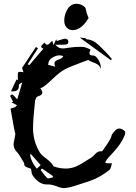

<svg xmlns="http://www.w3.org/2000/svg" viewBox="-20 -947 714 1007"><path d="M270 -597.2Q265.6 -607.4 265.6 -614.7Q265.6 -628.4 288.1 -634.8Q308.6 -642.1 311.5 -652.8Q300.8 -656.7 291 -656.7Q274.4 -656.7 253.9 -644.3Q233.4 -631.8 232.4 -606.9ZM234.4 -11.2Q237.8 -11.2 247.6 -14.2L257.3 -16.6V-23.9L200.7 -63L192.9 -55.7L202.6 -43Q213.9 -26.4 228.5 -12.7Q230.5 -11.2 234.4 -11.2ZM174.3 -63 193.4 -81.1 144 -136.7H136.7L139.6 -126Q145 -100.6 164.1 -74.2L170.9 -64.5Q171.9 -63.5 172.9 -63.5Q173.8 -63.5 174.3 -63ZM319.8 39.6H317.9Q300.3 39.6 281.7 31.7Q272.5 27.8 262.7 25.4L257.3 23.9Q246.6 20.5 235.8 20.5H226.1Q183.1 20.5 150.4 -28.3Q146 -35.6 145 -47.9L142.6 -61.5Q137.7 -64.5 130.4 -66.4Q121.1 -68.8 114 -73.5Q106.9 -78.1 106.9 -87.9V-90.8Q102.5 -97.7 99.6 -103.5Q79.1 -139.6 70.3 -147.9Q51.3 -166.5 51.3 -189.9Q51.3 -198.7 54.2 -208.5Q57.1 -222.7 59.1 -235.4Q59.6 -240.2 60.5 -244.6L57.6 -255.9L53.2 -276.9Q38.6 -355.5 35.2 -377L59.6 -385.3L69.3 -395L40.5 -410.2Q43.9 -412.1 48.3 -413.1Q46.9 -415.5 45.9 -418.5L37.6 -434.6Q34.2 -439.5 33.7 -443.8Q33.7 -445.3 35.6 -447.3Q37.6 -449.2 39.6 -450.2Q41.5 -451.2 43 -451.2Q46.9 -451.2 53.7 -444.3Q57.6 -440.4 64.9 -431.6L70.3 -425.8L95.7 -510.7L92.8 -514.6Q90.3 -512.2 87.2 -510Q84 -507.8 81.5 -505.4Q79.1 -502.9 79.1 -501V-496.1Q79.1 -467.8 47.9 -467.8L37.6 -468.3Q45.4 -484.4 52.5 -500Q59.6 -515.6 66.9 -530.3L74.2 -526.9Q73.2 -541 73.2 -549.8Q73.2 -555.7 74 -563Q74.7 -570.3 84.5 -570.3Q91.3 -570.3 103 -567.9L100.6 -575.7L95.7 -590.8L168.5 -700.7L179.2 -693.8L125.5 -610.4L133.3 -605Q168.9 -647.5 207.5 -691.9Q195.8 -697.3 195.8 -703.1Q195.8 -705.6 197.8 -708.3Q199.7 -710.9 204.3 -714.8Q209 -718.8 212.4 -723.6Q221.2 -712.4 227.5 -712.4Q234.9 -712.4 244.1 -723.6Q249 -729 254.4 -732.9Q255.9 -729 257.1 -723.9Q258.3 -718.8 260.7 -710L274.9 -741.2Q277.8 -733.9 277.8 -731.9Q314.9 -744.1 321.8 -744.1Q325.2 -744.1 329.6 -742.2Q334 -740.2 336.2 -736.8Q338.4 -733.4 338.4 -727.5Q338.4 -722.2 336.2 -719Q334 -715.8 329.1 -714.4Q321.3 -712.4 299.8 -712.4H270Q285.2 -695.8 299.3 -693.8Q305.2 -692.9 310.5 -692.9Q318.8 -692.9 326.7 -694.8Q331.1 -695.8 336.7 -696.3Q342.3 -696.8 349.1 -697.8Q372.6 -701.2 396 -701.2Q398.9 -701.2 413.6 -700.9Q428.2 -700.7 454.6 -687Q453.6 -682.6 452.1 -678.7Q449.2 -672.4 449.2 -666.5Q449.2 -655.8 469.7 -655.8Q479.5 -655.3 489 -643.8Q498.5 -632.3 504.4 -616.2Q509.3 -602.5 509.3 -589.8V-585.9Q503.4 -601.6 491.9 -608.9Q480.5 -616.2 468.3 -620.1Q453.1 -624.5 443.4 -632.8L403.8 -618.2Q389.6 -612.3 375 -606.9Q338.4 -594.2 306.2 -575.2Q275.4 -553.2 247.1 -525.1Q218.8 -497.1 201.2 -488.3L191.4 -483.4Q202.1 -470.7 202.1 -461.9Q202.1 -459 199.2 -452.9Q196.3 -446.8 177.2 -440.9Q171.9 -439 168.2 -430.9Q164.6 -422.9 163.6 -415Q153.3 -321.8 153.3 -274.4Q153.3 -205.6 189.5 -146Q201.7 -129.9 219.7 -117.7L236.8 -104Q251.5 -91.3 261.7 -74.2Q293 -63 325.7 -63Q353 -63 380.9 -74.7Q410.2 -88.4 437 -106.9L459 -120.6Q467.8 -126.5 475.1 -134.8Q490.7 -153.8 507.8 -153.8L512.7 -153.3Q515.1 -153.3 517.3 -155.5Q519.5 -157.7 528.3 -171.4Q561 -216.3 564.9 -234.4L566.9 -241.7Q579.6 -258.8 587.9 -265.9Q596.2 -272.9 605.5 -272.9Q620.1 -272.9 634.8 -258.8Q636.7 -256.3 636.7 -251.5Q636.7 -244.6 634.3 -238.3Q619.6 -203.1 596.4 -174.3Q573.2 -145.5 546.9 -118.7Q541.5 -113.3 536.1 -102.1L531.7 -93.3Q534.7 -92.8 537.4 -91.8Q540 -90.8 542.5 -90.8H566.9Q564.9 -85 564 -78.6Q560.5 -61 553.7 -55.7Q520 -28.8 481 -9.8Q448.7 4.4 414.1 14.2L385.7 23.4Q353 35.2 319.8 39.6ZM561.5 -631.3 398.4 -750 408.7 -749Q419.4 -748 427.7 -746.6Q429.2 -746.1 430.7 -743.9Q432.1 -741.7 433.6 -741.2Q461.4 -738.8 481.4 -723.9Q501.5 -709 518.6 -689.9L534.2 -674.3Q545.9 -662.6 557.1 -648.9L566.9 -637.2ZM365.2 -789.1H361.3Q335.4 -789.1 321.8 -813.5Q316.9 -824.7 316.9 -838.4Q316.9 -871.1 335.4 -900.9Q352.5 -927.2 381.8 -927.2Q406.7 -927.2 425.8 -908.7Q429.7 -904.3 431.9 -890.9Q434.1 -877.4 440.9 -861.8L444.8 -852.5L437 -840.8Q404.8 -792 365.2 -789.1Z"/></svg>

Font: Unutterable
Style: Regular
Weight: 400
Designer: GGBotNet
Foundry: f0n7.com
Version: 1.00